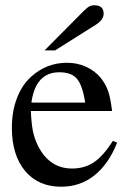

<svg xmlns="http://www.w3.org/2000/svg" viewBox="-20 -698 484 728"><path d="M424 -157Q392 -76 338 -33Q284 10 212 10Q125 10 75 -50Q25 -110 25 -214Q25 -276 44.5 -326.5Q64 -377 99 -408Q157 -460 234 -460Q273 -460 306 -445Q339 -430 362 -403Q371 -391 378 -379Q385 -367 390 -352.5Q395 -338 398.5 -319.5Q402 -301 405 -277H97Q99 -231 104.5 -202.5Q110 -174 124 -145Q168 -59 253 -59Q301 -59 336.5 -83Q372 -107 408 -164ZM303 -309Q293 -374 272 -399Q251 -424 205 -424Q115 -424 99 -309ZM149 -507 296 -655Q310 -669 318.5 -673.5Q327 -678 338 -678Q373 -678 373 -646Q373 -623 343 -604L189 -507Z"/></svg>

Font: Klingon pIqaD HaSta
Style: Regular
Weight: 400
Width: 0
Designer: Mike Neff (qa'vaj)
Foundry: Mike Neff and Michael Everson
Version: Version 2.003